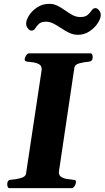

<svg xmlns="http://www.w3.org/2000/svg" viewBox="-20 -967 538 987"><path d="M17.1 -20Q17.1 -29.8 21.2 -36.1Q25.4 -42.5 36.1 -43Q60.1 -44.4 85.7 -51.3Q111.3 -58.1 113.8 -74.2L193.4 -602.5Q194.3 -608.4 194.3 -611.3Q194.3 -628.4 181.9 -636Q169.4 -643.6 152.6 -646.2Q135.7 -648.9 122.1 -649.9Q106.9 -651.4 106.9 -660.2Q106.9 -661.6 107.2 -663.8Q107.4 -666 107.9 -668Q108.9 -673.3 115.2 -683.1Q121.6 -692.9 129.9 -692.9H444.8Q451.7 -692.9 454.1 -686Q456.5 -679.2 456.5 -672.9Q456.5 -651.4 436.5 -649.9Q411.6 -647.9 388.2 -641.6Q364.7 -635.3 362.3 -618.7L283.7 -90.3Q282.7 -83.5 282.7 -81.5Q282.7 -64.9 295.4 -57.1Q308.1 -49.3 325.2 -46.9Q342.3 -44.4 355.5 -43Q363.3 -42.5 366.9 -40.5Q370.6 -38.6 370.6 -32.2Q370.6 -30.8 369.6 -24.9Q369.1 -19.5 363 -9.8Q356.9 0 348.6 0H28.8Q22 0 19.5 -6.8Q17.1 -13.7 17.1 -20ZM380.4 -788.1Q356.9 -788.1 335.7 -798.3Q314.5 -808.6 294.7 -822Q274.9 -835.4 255.6 -845.5Q236.3 -855.5 216.8 -855.5Q191.4 -855.5 179.7 -844Q168 -832.5 160.9 -821Q153.8 -809.6 141.6 -809.6Q132.3 -809.6 123.3 -821Q114.3 -832.5 114.3 -844.7Q114.3 -863.8 129.4 -887.7Q144.5 -911.6 171.6 -929.4Q198.7 -947.3 233.4 -947.3Q256.8 -947.3 276.6 -937Q296.4 -926.8 315.2 -913.3Q334 -899.9 352.8 -889.6Q371.6 -879.4 392.6 -879.4Q418.9 -879.4 431.4 -890.9Q443.8 -902.3 451.4 -913.8Q459 -925.3 470.7 -925.3Q480 -925.3 489 -914.1Q498 -902.8 498 -890.1Q498 -871.6 482.2 -847.4Q466.3 -823.2 439.7 -805.7Q413.1 -788.1 380.4 -788.1Z"/></svg>

Font: Gelasio
Style: Italic
Weight: 400
Italic angle: -8.5°
Designer: Eben Sorkin
Foundry: Eben Sorkin
Version: Version 1.008